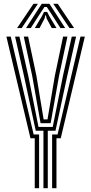

<svg xmlns="http://www.w3.org/2000/svg" viewBox="-20 -993 481 1013"><path d="M209.2 0V-303.3H168.5L106.5 -592.5L59.6 -800H82.5L129.3 -592.5L183.1 -323.2H258.2L312.1 -592.5L358.7 -800H381.6L334.8 -592.5L272.8 -303.3H232.1V0ZM163.3 0V-263.6H140.7L13.7 -800H36.6L157.5 -283.5H186.3V0ZM255 0V-283.5H283.7L404.6 -800H427.6L300.5 -263.6H277.9V0ZM194.1 -343.1 149.9 -592.5 105.4 -800H128.3L172.2 -592.5L210.2 -362.9H230.6L269.3 -592.5L312.9 -800H335.8L291.5 -592.5L247.1 -343.1ZM70.3 -845 156.6 -973H180.1L94.5 -845ZM117.4 -845 200.3 -973H240.8L323.8 -845H298.8L246.6 -926.5L226.9 -956H214.3L194.6 -926.3L142.3 -845ZM163.8 -845 201.2 -907.8 212.5 -930.2H228.7L240.2 -907.8L278 -845H253.1L226.1 -895.4L222.3 -911.9H218.9L215.1 -895.4L188.7 -845ZM346.6 -845 261 -973H284.6L370.9 -845Z"/></svg>

Font: Big Shoulders Inline Text Thin
Style: Regular
Weight: 100
Designer: Patric King
Foundry: XO Type Co
Version: Version 2.002